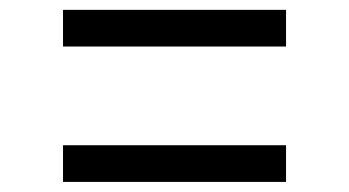

<svg xmlns="http://www.w3.org/2000/svg" viewBox="-20 -516 709 390"><path d="M561 -496V-421.5H108V-496ZM561 -221V-146.5H108V-221Z"/></svg>

Font: Merriweather Medium
Style: Regular
Weight: 500
Version: Version 2.100